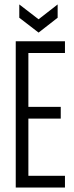

<svg xmlns="http://www.w3.org/2000/svg" viewBox="-20 -846 336 866"><path d="M51 0V-660H108V0ZM63 0V-53H273V0ZM63 -311V-364H254V-311ZM63 -607V-660H273V-607ZM67 -826 154 -759 240 -826V-766L154 -699L67 -766Z"/></svg>

Font: Bricolage Grotesque 72pt Condensed ExtraLight
Style: Regular
Weight: 250
Width: 3
Designer: Mathieu Triay
Foundry: Atelier Triay
Version: Version 1.001;gftools[0.9.33.dev8+g029e19f]